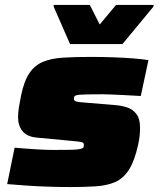

<svg xmlns="http://www.w3.org/2000/svg" viewBox="-20 -748 641 776"><path d="M263 8Q222 8 176 6.5Q130 5 86.5 2Q43 -1 9 -4L39 -151Q61 -149 83.5 -147.5Q106 -146 127 -144.5Q148 -143 166 -142.5Q184 -142 197 -142Q239 -142 263.5 -142.5Q288 -143 299.5 -145Q311 -147 315 -150Q318 -152 318.5 -156Q319 -160 319 -164Q319 -172 308.5 -174Q298 -176 265 -179L127 -192Q89 -196 71 -218Q53 -240 53 -274Q53 -293 56.5 -315Q60 -337 65 -361Q77 -420 98.5 -452Q120 -484 153.5 -498Q187 -512 235 -515Q283 -518 347 -518Q390 -518 434.5 -516.5Q479 -515 517.5 -512Q556 -509 580 -505L549 -360Q516 -362 485 -363.5Q454 -365 430.5 -366Q407 -367 396 -367Q358 -367 335 -366.5Q312 -366 300.5 -365Q289 -364 284 -361Q280 -359 279.5 -355.5Q279 -352 279 -347Q279 -341 288 -338Q297 -335 328 -333L448 -323Q472 -321 494.5 -313.5Q517 -306 531.5 -287Q546 -268 546 -232Q546 -218 544.5 -200.5Q543 -183 538 -162Q524 -98 501.5 -62.5Q479 -27 446 -12.5Q413 2 368 5Q323 8 263 8ZM263 -570 197 -721V-728H343L383 -649L449 -728H601L600 -721L475 -570Z"/></svg>

Font: Saira Expanded Black
Style: Italic
Weight: 900
Width: 7
Italic angle: -12°
Designer: Hector Gatti with collaboration of the Omnibus-Type team
Foundry: Omnibus-Type
Version: Version 1.101